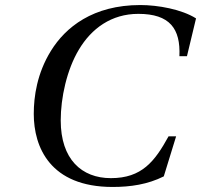

<svg xmlns="http://www.w3.org/2000/svg" viewBox="-20 -727 798 762"><path d="M114 -275C114 -143 179 15 427 15C498 15 566 5 630 -27L679 -186H649C594 -86 543 -20 420 -20C304 -20 221 -95 221 -249C221 -339 245 -450 293 -530C343 -614 422 -672 529 -672C654 -672 697 -613 692 -504H722L758 -654C701 -690 607 -707 537 -707C349 -707 240 -619 182 -525C127 -436 114 -344 114 -275Z"/></svg>

Font: Heuristica
Style: Italic
Weight: 400
Italic angle: -13°
Version: Version 1.0.1